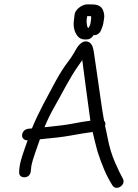

<svg xmlns="http://www.w3.org/2000/svg" viewBox="-20 -852 652 905"><path d="M394.1 -721C389.8 -727.3 386.6 -748.7 388.9 -763.3C389.7 -768.7 390.1 -771.6 391.1 -776H405.2C407.1 -776 407.9 -775.8 409.3 -775.1C409.9 -771.2 410.1 -765.2 409 -758.5L406.3 -741.5C405.9 -738.7 405.3 -736.5 402.9 -730.9L398.1 -721ZM455.1 -706.5 455.5 -707.3 459.4 -717.7C462.9 -725.9 465.6 -733.7 466.7 -740.5L470.6 -764.8C472.8 -778.8 470.5 -792.7 464.4 -806.3C456.9 -823.1 439 -831 416.6 -831C409.5 -831 401.9 -831.2 393.7 -831.5C368.6 -832.5 335.5 -808.6 331.8 -785C330.5 -776.8 329.6 -769.8 328.7 -759.1C324.3 -729.7 329.2 -703.4 345.1 -682.5C352.9 -672.2 364.9 -666 379.5 -666H388.3C402.1 -666 413.6 -672.9 420.9 -686.6C436.5 -684.1 449.2 -695.2 455.1 -706.5ZM108.7 -190.5H109.2L110.3 -190.6C89.6 -133.9 77 -94.9 74 -75.8L71.9 -62.6C70.9 -56.4 70.5 -49.1 70.2 -38.2C70.5 -23.3 82.3 -15.2 97.4 -16.4C123.2 -18.4 125.4 -43 126 -51.8C126.2 -55.9 126.5 -59.7 126.9 -62.6L129 -75.8C131.9 -94.1 156.9 -163.8 168.1 -195.4C228.3 -200.8 279.4 -206.9 315.2 -213.5C352 -220.3 382.7 -225.3 408.1 -228.6L416.7 -229.9C423.7 -198.8 431.7 -166.6 439.5 -138.5C459.1 -76.3 482.1 -22.1 509.2 20.6C518.7 37.2 536 35.7 548.1 27.4C558.7 20 567.7 6.2 558.8 -10.6L554.7 -18.3C548.5 -28.8 537.8 -51.3 522.5 -85.8C507.5 -119.6 495.8 -158 487.5 -200.9C481.8 -230.1 477.6 -249.1 475.1 -259.3C478.7 -269 476.8 -276.2 470.6 -283C465.5 -309.2 459.8 -345.7 453.4 -392C442.1 -474.7 434.5 -520.9 424.6 -591.4C421 -617.3 418.1 -633.1 411.3 -642.2C400.4 -657.8 381.8 -661.6 365.9 -651.1C346.4 -638.5 335.1 -613.5 329.6 -603.7C321.8 -590.1 310.7 -573.9 296.4 -555.2C281.1 -535.3 263 -506.6 241.8 -468.6C204.4 -397.8 162.6 -325.4 130.4 -246.5C130.1 -246.5 129.1 -246.5 128.5 -246.5H128.1L118 -245.7C96.7 -244.3 86.8 -232 84.4 -217.5C81.8 -200.7 95 -190.5 108.7 -190.5ZM232.8 -341.7C272.3 -410.1 308 -484.7 349.5 -542.6C356.5 -552.4 361.7 -559.8 367.8 -568.8C379.5 -482.4 392.9 -373.2 406 -283.2C380.6 -279.8 352.1 -275.1 321 -269C293.7 -263.7 249.1 -258 189.6 -252.2C201 -280.2 215.5 -311.1 232.8 -341.7Z"/></svg>

Font: MewTooHand
Style: BdIta
Weight: 400
Designer: Mew Too, Robert Jablonski
Version: Version 0.77